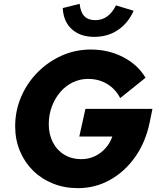

<svg xmlns="http://www.w3.org/2000/svg" viewBox="-20 -969 830 1000"><path d="M386 11Q316 11 256 -13Q196 -37 152 -80.5Q108 -124 83.5 -183Q59 -242 59 -311Q59 -392 90 -464.5Q121 -537 176 -592.5Q231 -648 302 -679.5Q373 -711 453 -711Q545 -711 621.5 -671.5Q698 -632 738 -564L606 -458Q582 -505 538.5 -531.5Q495 -558 439 -558Q396 -558 359 -540Q322 -522 294 -489.5Q266 -457 250 -414Q234 -371 234 -322Q234 -269 255.5 -227.5Q277 -186 315.5 -163Q354 -140 403 -140Q440 -140 472 -154.5Q504 -169 528.5 -196Q553 -223 565 -258H393L425 -402H774L759 -329Q738 -228 684 -151.5Q630 -75 553 -32Q476 11 386 11ZM471 -777Q398 -777 354 -817Q310 -857 307 -927L395 -949Q399 -906 419 -885Q439 -864 476 -864Q546 -864 584 -941L676 -913Q647 -848 594 -812.5Q541 -777 471 -777Z"/></svg>

Font: Red Hat Text VF
Style: Italic
Weight: 300
Italic angle: -12°
Designer: Pentagram, MCKL
Foundry: Pentagram, MCKL
Version: Version 1.023